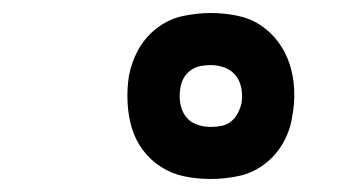

<svg xmlns="http://www.w3.org/2000/svg" viewBox="-20 -813 540 295"><path d="M304 -538Q283 -538 263.5 -542Q244 -546 227.5 -556.5Q211 -567 199.5 -582.5Q188 -598 182.5 -616.5Q177 -635 176 -655.5Q175 -676 178 -696Q182 -718 193 -737.5Q204 -757 222 -770.5Q240 -784 261.5 -788.5Q283 -793 304 -793Q324 -793 344 -789Q364 -785 380 -774.5Q396 -764 407.5 -748.5Q419 -733 425 -714.5Q431 -696 432 -675.5Q433 -655 429 -634Q426 -613 415 -593.5Q404 -574 386 -560.5Q368 -547 346.5 -542.5Q325 -538 304 -538ZM304 -618Q312 -618 320 -619.5Q328 -621 334.5 -626Q341 -631 345 -638.5Q349 -646 351 -654Q353 -665 351 -676.5Q349 -688 342.5 -696.5Q336 -705 325.5 -709Q315 -713 304 -713Q296 -713 288 -711.5Q280 -710 273 -705Q266 -700 262 -692.5Q258 -685 257 -677Q255 -665 257 -654Q259 -643 265 -634.5Q271 -626 281.5 -622Q292 -618 304 -618Z"/></svg>

Font: Iosevka Slab Heavy
Style: Italic
Weight: 900
Italic angle: -9°
Monospace: yes
Designer: Belleve Invis
Foundry: Belleve Invis
Version: Version 11.1.0; ttfautohint (v1.8.3)